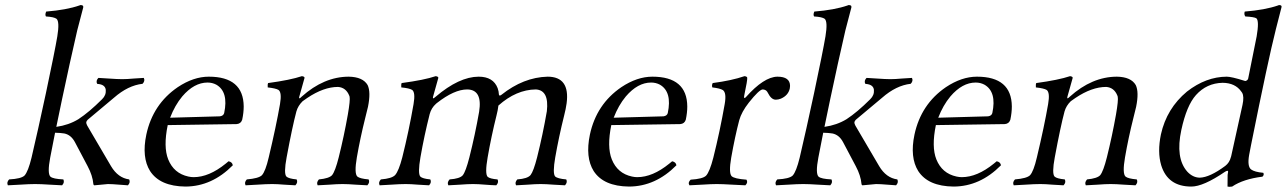

<svg xmlns="http://www.w3.org/2000/svg" viewBox="-20 -718 5019 749"><path d="M103 -103Q127.4 -206.5 159.2 -355Q193.8 -518.1 203.6 -576.2Q212.9 -633.3 200.7 -644.5Q190.9 -651.9 159.2 -653.8Q154.8 -661.1 160.2 -672.9Q239.3 -679.2 290 -696.8Q292 -697.8 293.5 -698.2Q304.7 -698.2 304.7 -692.4Q304.7 -690.4 304.7 -689Q304.7 -689 281.7 -601.1Q281.2 -599.6 281.2 -599.1Q252.4 -474.6 221.7 -329.1Q210.4 -277.3 199.7 -223.1Q248 -230 285.6 -252.9Q327.6 -280.3 378.4 -331.1Q394.5 -346.7 392.6 -367.7Q390.1 -388.2 361.3 -390.6Q359.9 -390.6 358.9 -391.1Q353 -402.8 363.8 -414.1Q378.9 -413.6 404.8 -411.6Q437.5 -409.2 457 -409.2Q475.6 -409.2 501.5 -411.6Q525.4 -413.6 541 -414.1Q546.9 -402.3 536.1 -391.1Q479.5 -384.8 424.8 -336.9L322.3 -251Q317.4 -246.1 316.4 -241.2Q315.9 -236.3 320.3 -228L413.1 -69.8Q440.4 -23.9 483.9 -18.1Q489.7 -6.3 479 4.9Q466.3 4.4 444.8 2.4Q417 0 400.9 0Q397.9 0 354 4.4Q350.1 4.9 347.2 4.9Q344.7 3.4 344.2 0Q341.3 -33.2 321.8 -69.8L272.5 -163.1Q257.3 -191.9 231 -197.3Q216.8 -199.7 194.8 -200.2Q182.1 -136.7 175.8 -103Q164.1 -41 176.8 -28.8Q187 -20 227.1 -18.1Q232.9 -6.3 222.2 4.9Q204.1 4.4 174.8 2.4Q139.6 0 116.9 0Q94.2 0 58.1 2.4Q28.3 4.4 10.7 4.9Q4.9 -6.8 15.6 -18.1Q62.5 -20.5 75.7 -33.2Q89.8 -48.8 103 -103Z M643.6 -258.8 837.9 -264.2Q851.6 -266.1 854.5 -276.9Q872.1 -359.9 823.7 -387.7Q808.1 -396 789.6 -396Q737.3 -396 690.9 -341.8Q662.1 -307.1 643.6 -258.8ZM871.6 -88.9Q886.2 -85.9 888.2 -73.2Q806.6 9.3 703.6 9.8Q604 8.8 565.4 -50.8Q532.2 -104 550.8 -192.9Q576.2 -311.5 673.3 -377.9Q734.9 -418.9 794.4 -418.9Q929.7 -418.9 930.7 -302.7Q930.7 -278.3 924.8 -251Q919.9 -235.4 903.3 -233.9L634.3 -230Q616.7 -145 636.2 -96.2Q658.2 -41.5 714.8 -29.3Q725.6 -26.9 735.4 -26.9Q795.4 -26.9 860.4 -79.6Q866.2 -84.5 871.6 -88.9Z M1156.7 -340.8Q1243.2 -418.5 1340.3 -418.9Q1395.5 -418 1414.1 -386.2Q1427.2 -358.9 1415.5 -301.3Q1412.6 -287.1 1404.8 -257.8Q1385.3 -180.2 1372.1 -104Q1361.3 -41.5 1374 -29.3Q1383.8 -21 1418 -18.1Q1423.8 -6.8 1413.1 4.9Q1394.5 4.4 1367.7 2.4Q1336.9 0 1316.2 0Q1295.4 0 1265.1 2.4Q1237.3 4.4 1219.2 4.9Q1213.4 -6.3 1224.1 -18.1Q1264.2 -22 1275.4 -34.7Q1287.6 -49.8 1301.3 -104Q1322.3 -188 1336.9 -271Q1346.7 -327.6 1343.8 -340.8Q1343.3 -343.3 1342.3 -345.2Q1329.6 -376.5 1298.8 -378.9Q1242.7 -378.9 1178.7 -335.9Q1168.9 -329.1 1160.6 -323.2Q1142.6 -305.7 1136.2 -283.2Q1120.1 -222.7 1098.1 -104Q1086.4 -41.5 1097.2 -29.3Q1106 -21 1137.2 -18.1Q1143.1 -6.3 1132.3 4.9Q1113.8 4.4 1088.9 2.4Q1061.5 0 1042 0Q1019 0 983.9 2.4Q955.1 4.4 938 4.9Q932.1 -6.8 942.9 -18.1Q988.8 -22 1001.5 -34.2Q1015.6 -49.3 1028.3 -104Q1057.1 -224.6 1072.3 -312Q1080.1 -357.4 1066.4 -367.2Q1056.2 -373.5 1024.4 -377Q1023.4 -388.7 1025.9 -394Q1112.8 -405.8 1157.7 -420.9Q1168.5 -419.4 1168 -414.1Q1167.5 -413.1 1147.5 -340.8Q1145 -330.6 1151.9 -336.4Q1154.3 -338.4 1156.7 -340.8Z M1680.7 -313Q1662.6 -296.9 1656.2 -272.9Q1634.8 -188.5 1620.1 -104Q1609.4 -41.5 1619.6 -29.3Q1627.9 -21 1658.7 -18.1Q1664.6 -6.3 1653.8 4.9Q1635.3 4.4 1610.4 2.4Q1582.5 0 1563 0Q1540 0 1505.9 2.4Q1477.5 4.4 1460.9 4.9Q1455.1 -6.8 1465.8 -18.1Q1508.8 -21.5 1521.5 -35.2Q1535.6 -51.3 1549.3 -104Q1575.2 -207.5 1593.3 -312Q1601.1 -357.4 1587.9 -367.2Q1577.1 -374 1545.4 -377Q1544.4 -388.7 1546.9 -394Q1635.3 -405.8 1679.7 -420.9Q1690.4 -419.4 1689.9 -414.1Q1689.5 -413.1 1669.4 -340.8Q1667.5 -332.5 1672.4 -335Q1674.8 -336.4 1679.7 -340.8Q1771 -418.5 1847.2 -418.9Q1904.3 -418.9 1921.4 -374Q1925.8 -361.8 1926.3 -349.1Q1927.7 -341.8 1936 -348.1Q2022 -416.5 2116.2 -418.9Q2204.1 -418.9 2190.4 -314.9Q2187.5 -293.5 2180.7 -267.1Q2160.2 -185.1 2146 -104Q2135.3 -42 2145.5 -29.8Q2154.8 -21 2189 -18.1Q2194.8 -6.8 2184.1 4.9Q2165 4.4 2139.2 2.4Q2109.4 0 2088.9 0Q2068.4 0 2038.6 2.4Q2011.2 4.4 1993.2 4.9Q1987.3 -6.3 1998 -18.1Q2038.1 -21 2049.8 -35.2Q2061.5 -50.3 2075.2 -104Q2097.7 -193.8 2113.3 -284.2Q2122.6 -366.2 2070.3 -369.1Q1993.7 -368.2 1924.3 -306.2Q1921.9 -286.6 1917 -268.1Q1896.5 -186 1882.3 -104Q1871.1 -40 1882.3 -28.3Q1891.1 -20.5 1920.9 -18.1Q1926.8 -6.8 1916 4.9Q1897 4.4 1872.6 2.4Q1845.2 0 1825.2 0Q1804.7 0 1774.4 2.4Q1747.1 4.4 1729 4.9Q1723.1 -6.3 1733.9 -18.1Q1773.9 -21 1785.2 -34.2Q1796.9 -48.8 1811 -104Q1833.5 -192.9 1849.1 -282.2Q1862.8 -368.2 1802.7 -369.1Q1752 -369.1 1684.1 -315.9Q1681.6 -314 1680.7 -313Z M2374 -258.8 2568.4 -264.2Q2582 -266.1 2585 -276.9Q2602.5 -359.9 2554.2 -387.7Q2538.6 -396 2520 -396Q2467.8 -396 2421.4 -341.8Q2392.6 -307.1 2374 -258.8ZM2602.1 -88.9Q2616.7 -85.9 2618.7 -73.2Q2537.1 9.3 2434.1 9.8Q2334.5 8.8 2295.9 -50.8Q2262.7 -104 2281.2 -192.9Q2306.6 -311.5 2403.8 -377.9Q2465.3 -418.9 2524.9 -418.9Q2660.2 -418.9 2661.1 -302.7Q2661.1 -278.3 2655.3 -251Q2650.4 -235.4 2633.8 -233.9L2364.7 -230Q2347.2 -145 2366.7 -96.2Q2388.7 -41.5 2445.3 -29.3Q2456.1 -26.9 2465.8 -26.9Q2525.9 -26.9 2590.8 -79.6Q2596.7 -84.5 2602.1 -88.9Z M2807.1 -312Q2814.9 -356.4 2799.8 -366.7Q2788.6 -373.5 2758.8 -377Q2755.9 -385.3 2760.3 -394Q2834.5 -403.8 2884.3 -420.9Q2893.6 -419.9 2895 -415Q2896 -404.8 2883.8 -348.1Q2880.9 -335 2885.3 -335.4Q2887.7 -336.9 2889.6 -338.9Q2960 -418 3012.7 -418.9Q3062 -418.9 3062 -382.8Q3062 -377.4 3061 -373Q3055.2 -345.7 3025.9 -333Q3015.6 -329.1 3006.3 -329.1Q2988.8 -329.1 2975.6 -355.5Q2973.6 -358.9 2973.1 -359.9Q2967.3 -368.7 2955.1 -369.1Q2941.4 -368.2 2901.4 -317.9Q2872.6 -281.2 2863.8 -249Q2847.2 -186 2832.5 -103Q2822.3 -43.5 2834 -30.8Q2844.7 -20.5 2892.1 -17.1Q2898.9 -5.9 2887.7 4.9Q2869.6 4.4 2836.9 2.4Q2797.4 0 2775.9 0Q2754.9 0 2718.3 2.4Q2687 4.4 2669.4 4.9Q2662.6 -6.3 2674.3 -17.1Q2721.7 -20 2734.4 -32.7Q2748.5 -47.9 2762.7 -103Q2788.6 -206.5 2807.1 -312Z M3099.6 -103Q3124 -206.5 3155.8 -355Q3190.4 -518.1 3200.2 -576.2Q3209.5 -633.3 3197.3 -644.5Q3187.5 -651.9 3155.8 -653.8Q3151.4 -661.1 3156.7 -672.9Q3235.8 -679.2 3286.6 -696.8Q3288.6 -697.8 3290 -698.2Q3301.3 -698.2 3301.3 -692.4Q3301.3 -690.4 3301.3 -689Q3301.3 -689 3278.3 -601.1Q3277.8 -599.6 3277.8 -599.1Q3249 -474.6 3218.3 -329.1Q3207 -277.3 3196.3 -223.1Q3244.6 -230 3282.2 -252.9Q3324.2 -280.3 3375 -331.1Q3391.1 -346.7 3389.2 -367.7Q3386.7 -388.2 3357.9 -390.6Q3356.4 -390.6 3355.5 -391.1Q3349.6 -402.8 3360.4 -414.1Q3375.5 -413.6 3401.4 -411.6Q3434.1 -409.2 3453.6 -409.2Q3472.2 -409.2 3498 -411.6Q3522 -413.6 3537.6 -414.1Q3543.5 -402.3 3532.7 -391.1Q3476.1 -384.8 3421.4 -336.9L3318.8 -251Q3314 -246.1 3313 -241.2Q3312.5 -236.3 3316.9 -228L3409.7 -69.8Q3437 -23.9 3480.5 -18.1Q3486.3 -6.3 3475.6 4.9Q3462.9 4.4 3441.4 2.4Q3413.6 0 3397.5 0Q3394.5 0 3350.6 4.4Q3346.7 4.9 3343.8 4.9Q3341.3 3.4 3340.8 0Q3337.9 -33.2 3318.4 -69.8L3269 -163.1Q3253.9 -191.9 3227.5 -197.3Q3213.4 -199.7 3191.4 -200.2Q3178.7 -136.7 3172.4 -103Q3160.6 -41 3173.3 -28.8Q3183.6 -20 3223.6 -18.1Q3229.5 -6.3 3218.8 4.9Q3200.7 4.4 3171.4 2.4Q3136.2 0 3113.5 0Q3090.8 0 3054.7 2.4Q3024.9 4.4 3007.3 4.9Q3001.5 -6.8 3012.2 -18.1Q3059.1 -20.5 3072.3 -33.2Q3086.4 -48.8 3099.6 -103Z M3640.1 -258.8 3834.5 -264.2Q3848.1 -266.1 3851.1 -276.9Q3868.7 -359.9 3820.3 -387.7Q3804.7 -396 3786.1 -396Q3733.9 -396 3687.5 -341.8Q3658.7 -307.1 3640.1 -258.8ZM3868.2 -88.9Q3882.8 -85.9 3884.8 -73.2Q3803.2 9.3 3700.2 9.8Q3600.6 8.8 3562 -50.8Q3528.8 -104 3547.4 -192.9Q3572.8 -311.5 3669.9 -377.9Q3731.4 -418.9 3791 -418.9Q3926.3 -418.9 3927.2 -302.7Q3927.2 -278.3 3921.4 -251Q3916.5 -235.4 3899.9 -233.9L3630.9 -230Q3613.3 -145 3632.8 -96.2Q3654.8 -41.5 3711.4 -29.3Q3722.2 -26.9 3731.9 -26.9Q3792 -26.9 3856.9 -79.6Q3862.8 -84.5 3868.2 -88.9Z M4153.3 -340.8Q4239.7 -418.5 4336.9 -418.9Q4392.1 -418 4410.6 -386.2Q4423.8 -358.9 4412.1 -301.3Q4409.2 -287.1 4401.4 -257.8Q4381.8 -180.2 4368.7 -104Q4357.9 -41.5 4370.6 -29.3Q4380.4 -21 4414.6 -18.1Q4420.4 -6.8 4409.7 4.9Q4391.1 4.4 4364.3 2.4Q4333.5 0 4312.7 0Q4292 0 4261.7 2.4Q4233.9 4.4 4215.8 4.9Q4210 -6.3 4220.7 -18.1Q4260.7 -22 4272 -34.7Q4284.2 -49.8 4297.9 -104Q4318.8 -188 4333.5 -271Q4343.3 -327.6 4340.3 -340.8Q4339.8 -343.3 4338.9 -345.2Q4326.2 -376.5 4295.4 -378.9Q4239.3 -378.9 4175.3 -335.9Q4165.5 -329.1 4157.2 -323.2Q4139.2 -305.7 4132.8 -283.2Q4116.7 -222.7 4094.7 -104Q4083 -41.5 4093.8 -29.3Q4102.5 -21 4133.8 -18.1Q4139.6 -6.3 4128.9 4.9Q4110.4 4.4 4085.4 2.4Q4058.1 0 4038.6 0Q4015.6 0 3980.5 2.4Q3951.7 4.4 3934.6 4.9Q3928.7 -6.8 3939.5 -18.1Q3985.4 -22 3998 -34.2Q4012.2 -49.3 4024.9 -104Q4053.7 -224.6 4068.8 -312Q4076.7 -357.4 4063 -367.2Q4052.7 -373.5 4021 -377Q4020 -388.7 4022.5 -394Q4109.4 -405.8 4154.3 -420.9Q4165 -419.4 4164.6 -414.1Q4164.1 -413.1 4144 -340.8Q4141.6 -330.6 4148.4 -336.4Q4150.9 -338.4 4153.3 -340.8Z M4782.7 -107.9Q4827.6 -309.1 4827.1 -309.1Q4834 -341.3 4825.7 -356Q4824.2 -358.9 4822.3 -360.8Q4798.8 -394.5 4749.5 -395Q4687 -393.6 4645.5 -347.2Q4608.9 -306.2 4588.4 -210.9Q4564.9 -101.6 4611.3 -48.8Q4632.8 -25.4 4660.2 -24.9Q4699.2 -25.9 4759.8 -70.8Q4776.4 -83.5 4781.7 -105Q4782.7 -106.9 4782.7 -107.9ZM4758.8 -47.9Q4674.3 9.8 4627.4 9.8Q4535.2 9.8 4509.8 -73.7Q4494.6 -125 4508.8 -193.8Q4531.2 -294.9 4610.4 -360.8Q4684.6 -418.5 4765.6 -418.9Q4783.7 -418.9 4835 -402.8Q4836.9 -402.3 4837.9 -401.9Q4846.7 -403.8 4849.1 -411.1Q4849.1 -412.1 4882.3 -576.2Q4892.6 -636.7 4881.3 -646.5Q4873.5 -651.9 4837.9 -653.8Q4832 -663.1 4835.9 -672.9Q4915 -679.2 4965.8 -696.8Q4967.8 -697.8 4969.2 -698.2Q4979.5 -698.2 4979.5 -692.4Q4979.5 -690.4 4979 -689Q4979 -689 4956.5 -601.1Q4956.1 -599.6 4956.1 -599.1Q4927.7 -487.8 4860.4 -152.3Q4855 -124.5 4853 -113.8Q4845.2 -69.3 4860.4 -57.1Q4874 -46.9 4908.2 -43.9Q4912.6 -35.6 4904.8 -28.8Q4830.1 -19.5 4786.6 9.8Q4774.4 11.7 4768.6 9.8Q4768.6 9.8 4769 -35.6Q4770 -42.5 4770.8 -47.1Q4771.5 -51.8 4767.6 -51.8Q4763.2 -50.8 4758.8 -47.9Z"/></svg>

Font: Linux Libertine Display Slanted O
Style: Slanted
Weight: 400
Designer: Philipp H. Poll
Foundry: Philipp H. Poll
Version: Version 5.0.9